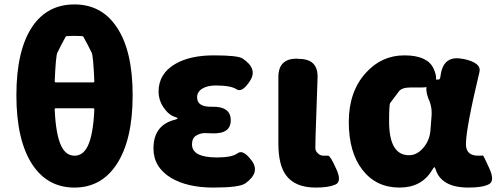

<svg xmlns="http://www.w3.org/2000/svg" viewBox="-20 -833 2242 867"><path d="M126 -90Q54 -200 54 -403Q54 -606 126 -713Q194 -813 316 -813Q438 -813 506 -712Q579 -606 579 -403Q579 -200 506 -90Q437 14 316 14Q195 14 126 -90ZM376 -173Q401 -224 406 -339Q406 -344 401 -344H232Q227 -344 227 -339Q232 -224 257 -173Q278 -130 316.5 -130Q355 -130 376 -173ZM227 -466Q227 -461 232 -461H401Q406 -461 406 -466Q401 -582 394 -595Q376 -632 356 -668Q355 -671 316.5 -671Q278 -671 277 -668Q257 -632 239 -595Q232 -582 227 -466Z M752 -30Q673 -78 673 -163Q673 -269 772 -293Q782 -296 782 -298.5Q782 -301 770 -305Q741 -314 717 -350Q696 -382 696 -419Q696 -500 771 -544Q838 -583 945.5 -583Q1053 -583 1075 -569Q1145 -523 1109 -468Q1074 -413 1048 -430Q1022 -447 954 -447Q916 -447 893 -432.5Q870 -418 870 -394Q870 -349 937 -351Q1022 -353 1022 -290Q1022 -227 937 -231Q926 -232 905 -232Q884 -232 865.5 -220.5Q847 -209 847 -181Q847 -122 960 -122Q1028 -122 1053 -141Q1078 -160 1117 -107Q1156 -54 1088 -5Q1061 14 943.5 14Q826 14 752 -30Z M1406 14Q1313 14 1272 -41Q1237 -88 1237 -185V-485Q1237 -569 1321 -568L1332 -567Q1417 -566 1414 -482L1405 -220Q1404 -179 1404 -165Q1404 -151 1415.5 -140.5Q1427 -130 1440 -130Q1453 -130 1462 -130Q1472 -129 1498 -71Q1525 -13 1494.5 0.5Q1464 14 1406 14Z M1784 14Q1679 14 1617 -65.5Q1555 -145 1555 -282Q1555 -419 1632 -504Q1703 -583 1806 -583Q1909 -583 1937 -525Q1978 -438 1882 -438H1834Q1794 -438 1781 -420Q1768 -402 1742 -368Q1737 -361 1737 -285Q1737 -132 1827 -132Q1863 -132 1892 -166Q1921 -200 1924 -248L1929 -313Q1931 -345 1920 -375L1915 -386Q1882 -474 1961 -474Q1966 -474 1968 -483L1971 -501Q1986 -584 2069 -567H2072Q2155 -550 2145 -508Q2084 -253 2084 -182Q2084 -130 2139 -130Q2158 -130 2160.5 -131Q2163 -132 2189 -74Q2216 -16 2187.5 -1Q2159 14 2096 14Q2033 14 1996.5 -7Q1960 -28 1948 -66Q1944 -78 1941.5 -78Q1939 -78 1930 -63Q1883 14 1784 14Z"/></svg>

Font: Resource Han Rounded TW Heavy
Style: Regular
Weight: 900
Designer: Cyano Hao (round all glyphs); Ryoko NISHIZUKA 西塚涼子 (kana, bopomofo & ideographs); Paul D. Hunt (Latin, Greek & Cyrillic)
Foundry: Cyano Hao
Version: 0.990